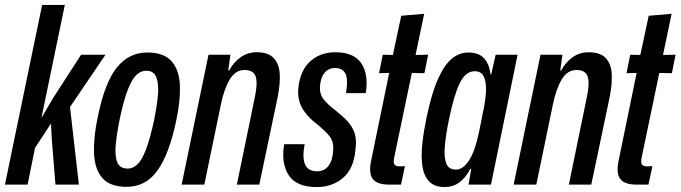

<svg xmlns="http://www.w3.org/2000/svg" viewBox="-38 -749 2761 779"><path d="M-18 0 133 -729H225L130 -270L176 -349L291 -527H390L246 -315L282 0H187L172 -186L169 -248L104 -149L74 0Z M476 9Q408 9 377 -27Q346 -63 343.5 -127.5Q341 -192 359 -276Q387 -414 436 -475Q485 -536 559 -536Q628 -536 659 -499.5Q690 -463 692 -400.5Q694 -338 677 -260Q649 -125 601.5 -58Q554 9 476 9ZM481 -65Q501 -65 519 -81.5Q537 -98 553.5 -140.5Q570 -183 587 -260Q598 -314 602.5 -359.5Q607 -405 597 -433.5Q587 -462 555 -462Q534 -462 516 -445.5Q498 -429 481.5 -387.5Q465 -346 449 -272Q437 -214 432 -167Q427 -120 437 -92.5Q447 -65 481 -65Z M699 0 808 -527H897L888 -463H892Q910 -497 938.5 -517Q967 -537 1003 -537Q1051 -537 1073 -513Q1095 -489 1097 -448.5Q1099 -408 1089 -357L1014 0H923L996 -355Q1008 -411 999.5 -438Q991 -465 954 -465Q917 -465 894 -426.5Q871 -388 858 -324L791 0Z M1247 10Q1165 10 1133.5 -38Q1102 -86 1115 -164H1198Q1177 -54 1248 -54Q1279 -54 1295.5 -77Q1312 -100 1314 -140Q1316 -174 1300.5 -194.5Q1285 -215 1251 -243Q1209 -274 1188 -310.5Q1167 -347 1173 -396Q1181 -465 1221.5 -501Q1262 -537 1322 -537Q1398 -537 1428 -492Q1458 -447 1446 -371H1366Q1375 -430 1363 -451.5Q1351 -473 1321 -473Q1294 -473 1278 -452.5Q1262 -432 1260 -396Q1259 -365 1276.5 -344Q1294 -323 1321 -303Q1350 -280 1370.5 -258.5Q1391 -237 1400.5 -209.5Q1410 -182 1404 -140Q1397 -64 1353.5 -27Q1310 10 1247 10Z M1540 0Q1492 0 1474.5 -23Q1457 -46 1468 -98L1541 -453L1500 -452L1515 -527L1556 -526L1590 -685L1683 -693L1648 -526L1699 -527L1684 -452L1633 -453L1563 -118Q1557 -92 1561.5 -83Q1566 -74 1584 -74L1605 -75L1589 0Z M1767 10Q1724 10 1702.5 -13.5Q1681 -37 1675.5 -77Q1670 -117 1675.5 -166.5Q1681 -216 1692 -269Q1713 -371 1739.5 -429.5Q1766 -488 1796.5 -512Q1827 -536 1862 -536Q1904 -536 1925.5 -513Q1947 -490 1952 -448L1955 -447L1973 -527H2062L1954 0H1863L1874 -64H1870Q1832 10 1767 10ZM1812 -61Q1841 -61 1865.5 -99Q1890 -137 1907 -220L1921 -291Q1931 -335 1933.5 -373.5Q1936 -412 1926 -436Q1916 -460 1888 -460Q1851 -460 1827.5 -412Q1804 -364 1784 -266Q1771 -204 1767 -157.5Q1763 -111 1772.5 -86Q1782 -61 1812 -61Z M2046 0 2155 -527H2244L2235 -463H2239Q2257 -497 2285.5 -517Q2314 -537 2350 -537Q2398 -537 2420 -513Q2442 -489 2444 -448.5Q2446 -408 2436 -357L2361 0H2270L2343 -355Q2355 -411 2346.5 -438Q2338 -465 2301 -465Q2264 -465 2241 -426.5Q2218 -388 2205 -324L2138 0Z M2544 0Q2496 0 2478.5 -23Q2461 -46 2472 -98L2545 -453L2504 -452L2519 -527L2560 -526L2594 -685L2687 -693L2652 -526L2703 -527L2688 -452L2637 -453L2567 -118Q2561 -92 2565.5 -83Q2570 -74 2588 -74L2609 -75L2593 0Z"/></svg>

Font: Mona Sans Condensed Medium
Style: Italic
Weight: 500
Width: 3
Italic angle: -11.7°
Designer: Deni Anggara
Foundry: GitHub
Version: Version 1.001; ttfautohint (v1.8.4.7-5d5b);gftools[0.9.31]